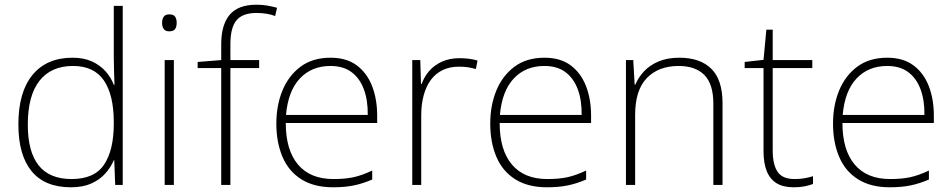

<svg xmlns="http://www.w3.org/2000/svg" viewBox="-20 -785 4043 815"><path d="M281 10Q170 10 114 -58.5Q58 -127 58 -257Q58 -394 118 -467Q178 -540 288 -540Q335 -540 369.5 -524.5Q404 -509 427.5 -483Q451 -457 463 -425H466Q465 -455 464 -485.5Q463 -516 463 -544V-760H501V0H469L465 -105H463Q450 -74 426.5 -48Q403 -22 367.5 -6Q332 10 281 10ZM284 -25Q381 -25 422 -86.5Q463 -148 463 -260V-266Q463 -382 421 -443.5Q379 -505 290 -505Q197 -505 147.5 -442Q98 -379 98 -256Q98 -141 144 -83Q190 -25 284 -25Z M718 -530V0H679V-530ZM698 -724Q717 -724 723.5 -714Q730 -704 730 -688Q730 -672 723.5 -662Q717 -652 698 -652Q682 -652 675 -662Q668 -672 668 -688Q668 -704 675 -714Q682 -724 698 -724Z M1080 -496H958V0H919V-496H819V-522L919 -530V-596Q919 -680 955 -722.5Q991 -765 1069 -765Q1096 -765 1116.5 -761Q1137 -757 1156 -752L1148 -717Q1130 -724 1109.5 -727Q1089 -730 1069 -730Q1010 -730 984 -699Q958 -668 958 -597V-530H1080Z M1383 -540Q1451 -540 1494.5 -507.5Q1538 -475 1559.5 -419.5Q1581 -364 1581 -294V-263H1193Q1193 -148 1245 -86.5Q1297 -25 1395 -25Q1444 -25 1479.5 -32.5Q1515 -40 1560 -61V-23Q1521 -6 1482.5 2Q1444 10 1394 10Q1313 10 1259 -24Q1205 -58 1179 -119.5Q1153 -181 1153 -260Q1153 -338 1179 -401Q1205 -464 1256 -502Q1307 -540 1383 -540ZM1383 -505Q1303 -505 1253 -452Q1203 -399 1194 -297H1541Q1542 -359 1524.5 -406Q1507 -453 1472 -479Q1437 -505 1383 -505Z M1930 -538Q1952 -538 1971 -535.5Q1990 -533 2007 -528L2000 -492Q1982 -497 1966 -499.5Q1950 -502 1928 -502Q1889 -502 1859 -487.5Q1829 -473 1809 -446Q1789 -419 1778.5 -380.5Q1768 -342 1768 -295V0H1730V-530H1764L1767 -429H1770Q1781 -460 1802.5 -484.5Q1824 -509 1856.5 -523.5Q1889 -538 1930 -538Z M2291 -540Q2359 -540 2402.5 -507.5Q2446 -475 2467.5 -419.5Q2489 -364 2489 -294V-263H2101Q2101 -148 2153 -86.5Q2205 -25 2303 -25Q2352 -25 2387.5 -32.5Q2423 -40 2468 -61V-23Q2429 -6 2390.5 2Q2352 10 2302 10Q2221 10 2167 -24Q2113 -58 2087 -119.5Q2061 -181 2061 -260Q2061 -338 2087 -401Q2113 -464 2164 -502Q2215 -540 2291 -540ZM2291 -505Q2211 -505 2161 -452Q2111 -399 2102 -297H2449Q2450 -359 2432.5 -406Q2415 -453 2380 -479Q2345 -505 2291 -505Z M2864 -540Q2952 -540 2999.5 -493Q3047 -446 3047 -347V0H3008V-345Q3008 -428 2970 -466.5Q2932 -505 2861 -505Q2775 -505 2725.5 -453.5Q2676 -402 2676 -297V0H2637V-530H2668L2674 -426H2677Q2690 -457 2714 -482.5Q2738 -508 2775 -524Q2812 -540 2864 -540Z M3353 -25Q3377 -25 3396 -28.5Q3415 -32 3431 -37V-4Q3415 2 3395 6Q3375 10 3350 10Q3304 10 3276 -7.5Q3248 -25 3234.5 -59Q3221 -93 3221 -143V-496H3141V-522L3221 -531L3233 -659H3260V-530H3428V-496H3260V-146Q3260 -87 3280.5 -56Q3301 -25 3353 -25Z M3746 -540Q3814 -540 3857.5 -507.5Q3901 -475 3922.5 -419.5Q3944 -364 3944 -294V-263H3556Q3556 -148 3608 -86.5Q3660 -25 3758 -25Q3807 -25 3842.5 -32.5Q3878 -40 3923 -61V-23Q3884 -6 3845.5 2Q3807 10 3757 10Q3676 10 3622 -24Q3568 -58 3542 -119.5Q3516 -181 3516 -260Q3516 -338 3542 -401Q3568 -464 3619 -502Q3670 -540 3746 -540ZM3746 -505Q3666 -505 3616 -452Q3566 -399 3557 -297H3904Q3905 -359 3887.5 -406Q3870 -453 3835 -479Q3800 -505 3746 -505Z"/></svg>

Font: Noto Sans Khmer ExtraLight
Style: Regular
Weight: 250
Version: Version 2.003